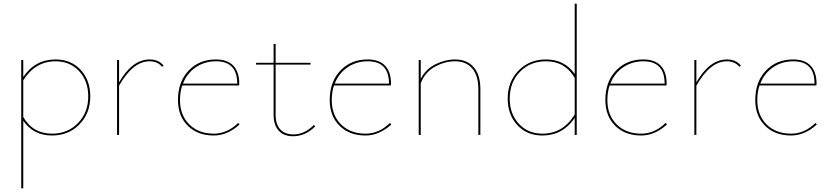

<svg xmlns="http://www.w3.org/2000/svg" viewBox="-20 -731 4498 1040"><path d="M281 -409Q365 -409 417 -352.5Q469 -296 469 -209Q469 -117 410 -57Q351 3 262 3Q161 3 106 -77V289H95V-406H106V-314Q170 -409 281 -409ZM262 -7Q347 -7 402.5 -64.5Q458 -122 458 -209Q458 -292 408.5 -345.5Q359 -399 281 -399Q171 -399 106 -296V-97Q158 -7 262 -7Z M791 -409Q839 -409 866 -376L858 -369Q834 -399 790 -399Q700 -399 625 -267V0H614V-406H625V-285Q696 -409 791 -409Z M1270 -65 1278 -57Q1212 3 1138 3Q1050 3 997 -50Q944 -103 944 -189Q944 -288 1001.5 -348.5Q1059 -409 1149 -409Q1213 -409 1244.5 -374.5Q1276 -340 1276 -278Q1276 -271 1275 -268H967Q955 -232 955 -189Q955 -107 1005.5 -57Q1056 -7 1138 -7Q1211 -7 1270 -65ZM1150 -399Q1088 -399 1040.5 -366.5Q993 -334 971 -278H1265Q1265 -399 1150 -399Z M1680 -54 1688 -47Q1634 7 1568 7Q1517 7 1489.5 -23.5Q1462 -54 1462 -108V-381H1367V-391H1462V-493H1473V-391H1662V-381H1473V-108Q1473 -58 1498 -30.5Q1523 -3 1569 -3Q1630 -3 1680 -54Z M2092 -65 2100 -57Q2034 3 1960 3Q1872 3 1819 -50Q1766 -103 1766 -189Q1766 -288 1823.5 -348.5Q1881 -409 1971 -409Q2035 -409 2066.5 -374.5Q2098 -340 2098 -278Q2098 -271 2097 -268H1789Q1777 -232 1777 -189Q1777 -107 1827.5 -57Q1878 -7 1960 -7Q2033 -7 2092 -65ZM1972 -399Q1910 -399 1862.5 -366.5Q1815 -334 1793 -278H2087Q2087 -399 1972 -399Z M2445 -409Q2510 -409 2546 -367Q2582 -325 2582 -249V0H2571V-249Q2571 -321 2538 -360Q2505 -399 2444 -399Q2389 -399 2335.5 -369.5Q2282 -340 2259 -280V0H2248V-406H2259V-304Q2286 -357 2339 -383Q2392 -409 2445 -409Z M3093 -711H3104V0H3093V-92Q3028 3 2918 3Q2834 3 2782 -53.5Q2730 -110 2730 -197Q2730 -289 2789 -349Q2848 -409 2937 -409Q3039 -409 3093 -330ZM2918 -7Q3030 -7 3093 -111V-309Q3041 -399 2937 -399Q2852 -399 2796.5 -342Q2741 -285 2741 -197Q2741 -114 2790.5 -60.5Q2840 -7 2918 -7Z M3585 -65 3593 -57Q3527 3 3453 3Q3365 3 3312 -50Q3259 -103 3259 -189Q3259 -288 3316.5 -348.5Q3374 -409 3464 -409Q3528 -409 3559.5 -374.5Q3591 -340 3591 -278Q3591 -271 3590 -268H3282Q3270 -232 3270 -189Q3270 -107 3320.5 -57Q3371 -7 3453 -7Q3526 -7 3585 -65ZM3465 -399Q3403 -399 3355.5 -366.5Q3308 -334 3286 -278H3580Q3580 -399 3465 -399Z M3918 -409Q3966 -409 3993 -376L3985 -369Q3961 -399 3917 -399Q3827 -399 3752 -267V0H3741V-406H3752V-285Q3823 -409 3918 -409Z M4397 -65 4405 -57Q4339 3 4265 3Q4177 3 4124 -50Q4071 -103 4071 -189Q4071 -288 4128.5 -348.5Q4186 -409 4276 -409Q4340 -409 4371.5 -374.5Q4403 -340 4403 -278Q4403 -271 4402 -268H4094Q4082 -232 4082 -189Q4082 -107 4132.5 -57Q4183 -7 4265 -7Q4338 -7 4397 -65ZM4277 -399Q4215 -399 4167.5 -366.5Q4120 -334 4098 -278H4392Q4392 -399 4277 -399Z"/></svg>

Font: EauTest Hairline
Style: Regular
Weight: 250
Designer: Christian Thalmann (Catharsis Fonts)
Version: Version 0.001;PS 000.001;hotconv 1.0.88;makeotf.lib2.5.64775